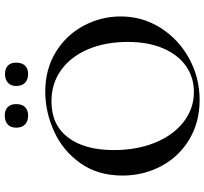

<svg xmlns="http://www.w3.org/2000/svg" viewBox="-46 -800 858 806"><g transform="rotate(-90 383.0 -397.0)"><path d="M49 -312Q49 -415 101 -488.5Q153 -562 234.5 -599Q316 -636 401 -636Q496 -636 568 -591.5Q640 -547 678.5 -474Q717 -401 717 -319Q717 -228 669 -152Q621 -76 540.5 -32Q460 12 366 12Q273 12 200.5 -31.5Q128 -75 88.5 -149.5Q49 -224 49 -312ZM610 -290Q610 -383 579.5 -455.5Q549 -528 492.5 -569Q436 -610 360 -610Q262 -610 209 -540.5Q156 -471 156 -348Q156 -252 187 -175.5Q218 -99 274 -55.5Q330 -12 400 -12Q460 -12 507.5 -44.5Q555 -77 582.5 -140Q610 -203 610 -290ZM250 -758Q250 -781 263.5 -793.5Q277 -806 301 -806Q324 -806 336.5 -793.5Q349 -781 349 -758Q349 -734 336.5 -721Q324 -708 301 -708Q277 -708 263.5 -721Q250 -734 250 -758ZM425 -758Q425 -780 438.5 -792.5Q452 -805 475 -805Q498 -805 510.5 -793Q523 -781 523 -758Q523 -734 510.5 -721Q498 -708 475 -708Q452 -708 438.5 -721Q425 -734 425 -758Z"/></g></svg>

Font: Cormorant SC SemiBold
Style: Regular
Weight: 600
Designer: Christian Thalmann (Catharsis Fonts)
Foundry: Catharsis Fonts
Version: Version 4.000